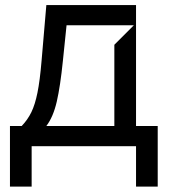

<svg xmlns="http://www.w3.org/2000/svg" viewBox="-20 -565 664 742"><path d="M102.3 156.2H18.5V-78.1H63.9Q87 -102.3 101.2 -131.4Q115.4 -160.5 124.8 -206.9Q134.2 -253.2 140.6 -329.5L159.1 -545.5H505.7V-78.1H589.5V156.2H505.7V0H102.3ZM421.9 -78.1V-392L497.2 -467.3H237.2L223 -329.5Q213.1 -231.9 199.4 -172.4Q185.7 -112.9 159.1 -78.1Z"/></svg>

Font: Riot Sans
Style: Regular
Weight: 400
Designer: Rasmus Andersson
Foundry: rsms
Version: Version 4.001